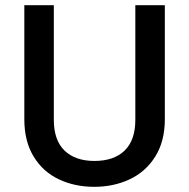

<svg xmlns="http://www.w3.org/2000/svg" viewBox="-20 -715 730 742"><path d="M188 -695V-252Q188 -173 229.5 -133Q271 -93 345 -93Q420 -93 461.5 -133Q503 -173 503 -252V-695H617V-254Q617 -169 580 -110Q543 -51 481 -22Q419 7 344 7Q269 7 207.5 -22Q146 -51 110 -110Q74 -169 74 -254V-695Z"/></svg>

Font: Fz Poppins Med
Style: Regular
Weight: 500
Designer: Ninad Kale (Devanagari), Jonny Pinhorn (Latin)
Foundry: Indian Type Foundry
Version: Vit hóa bi Vntype.Com & FontZin.Com